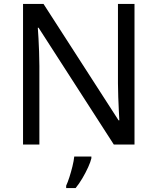

<svg xmlns="http://www.w3.org/2000/svg" viewBox="-20 -734 800 975"><path d="M663 0H558L176 -593H172Q174 -570 175.5 -538.5Q177 -507 178.5 -471.5Q180 -436 180 -399V0H97V-714H201L582 -123H586Q585 -139 583.5 -171Q582 -203 580.5 -241Q579 -279 579 -311V-714H663ZM444 70Q440 88 427.5 115.5Q415 143 398.5 171Q382 199 364 221H316V209Q324 192 332.5 165.5Q341 139 348 110.5Q355 82 357 61H444Z"/></svg>

Font: Noto Sans Myanmar
Style: Regular
Weight: 400
Designer: Monotype Design Team
Foundry: Monotype Imaging Inc.
Version: Version 2.107